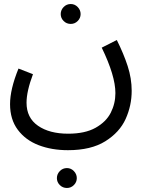

<svg xmlns="http://www.w3.org/2000/svg" viewBox="-20 -517 725 955"><path d="M72 -176 144 -148Q112 -63 112 -6Q112 69 169 108.5Q226 148 319 148Q403 148 455.5 118.5Q508 89 531 43.5Q554 -2 554 -54Q554 -140 486 -280L561 -318Q595 -250 615 -188.5Q635 -127 635 -65Q635 8 605 74.5Q575 141 504 185.5Q433 230 318 230Q237 230 172 205Q107 180 68.5 128.5Q30 77 30 1Q30 -73 72 -176ZM282 -447Q282 -467 296.5 -482Q311 -497 332 -497Q352 -497 366.5 -482Q381 -467 381 -447Q381 -427 366.5 -412.5Q352 -398 332 -398Q311 -398 296.5 -412.5Q282 -427 282 -447ZM263 369Q263 349 277.5 334Q292 319 313 319Q333 319 347.5 334Q362 349 362 369Q362 389 347.5 403.5Q333 418 313 418Q292 418 277.5 403.5Q263 389 263 369Z"/></svg>

Font: Noto Sans Arabic
Style: Regular
Weight: 400
Designer: Nadine Chahine
Foundry: Monotype Imaging Inc.
Version: Version 1.001